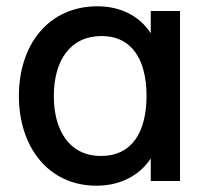

<svg xmlns="http://www.w3.org/2000/svg" viewBox="-20 -575 662 610"><path d="M286.5 15C361.5 15 423 -17 459 -71.5V0H552V-540H459V-469.5C423.5 -523.5 364.5 -555 289.5 -555C134.5 -555 40 -433.5 40 -270C40 -108.5 133.5 15 286.5 15ZM301 -79.5C198 -79.5 151 -164 151 -269.5C151 -384.5 204.5 -460.5 302.5 -460.5C401 -460.5 445.5 -382.5 445.5 -270.5C445.5 -158.5 401.5 -79.5 301 -79.5Z"/></svg>

Font: Manrope SemiBold
Style: Regular
Weight: 600
Designer: Mikhail Sharanda
Foundry: Mikhail Sharanda
Version: Version 4.505